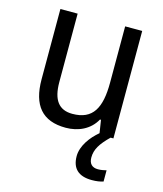

<svg xmlns="http://www.w3.org/2000/svg" viewBox="-113 -620 785 925"><g transform="rotate(15 279.5 -157.5)"><path d="M402 116C402 76 422 44 467 0H481V-536H396V-255C396 -129 361 -63 259 -63C191 -63 159 -106 159 -195V-536H73V-186C73 -56 128 10 245 10C307 10 365 -16 395 -71H400L410 -7C370 26 332 77 332 128C332 188 364 221 432 221C456 221 473 218 489 213V157C479 159 466 163 447 163C418 163 402 147 402 116Z"/></g></svg>

Font: Noto Sans Lao UI SemCond
Style: Regular
Weight: 400
Width: 4
Designer: Monotype Design Team
Foundry: Monotype Imaging Inc.
Version: Version 2.000